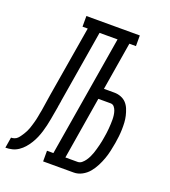

<svg xmlns="http://www.w3.org/2000/svg" viewBox="-191 -834 825 932"><g transform="rotate(20 222.0 -367.5)"><path d="M-56 0 -47 -55Q-39 -55 -30 -58Q-21 -61 -14.5 -67.5Q-8 -74 -3 -81.5Q2 -89 7 -96.5Q12 -104 16 -112.5Q20 -121 23 -129Q26 -137 28.5 -145.5Q31 -154 33.5 -162.5Q36 -171 38 -179.5Q40 -188 41.5 -196.5Q43 -205 44.5 -213.5Q46 -222 48 -231Q51 -252 54.5 -273Q58 -294 61 -315L122 -680H95V-735H371V-680H337L296 -432H350Q368 -432 384.5 -425.5Q401 -419 412 -407Q423 -395 429.5 -379Q436 -363 440 -346Q444 -329 445 -311.5Q446 -294 445.5 -276Q445 -258 443 -240Q441 -222 438 -204Q434 -182 429.5 -161Q425 -140 417.5 -119Q410 -98 399.5 -77.5Q389 -57 374.5 -39.5Q360 -22 339.5 -11Q319 0 297 0H139V-55H172L276 -680H183L121 -306Q121 -303 120.5 -300Q120 -297 119 -294L118 -285Q117 -282 116.5 -279Q116 -276 116 -273Q113 -256 110 -239Q107 -222 104 -205Q101 -188 97 -171Q93 -154 88 -137.5Q83 -121 76 -104.5Q69 -88 59.5 -72.5Q50 -57 38 -43Q26 -29 10.5 -18.5Q-5 -8 -22 -4Q-39 0 -56 0ZM234 -55H297Q309 -55 318.5 -63Q328 -71 335 -81Q342 -91 347 -101.5Q352 -112 356 -123Q360 -134 363 -145.5Q366 -157 369 -168Q372 -179 374 -190Q376 -201 378 -213Q380 -224 381.5 -235.5Q383 -247 384 -259Q385 -271 385.5 -282.5Q386 -294 386 -305Q386 -316 384.5 -327.5Q383 -339 379.5 -349.5Q376 -360 369 -368.5Q362 -377 350 -377H287Z"/></g></svg>

Font: Iosevka Slab Light
Style: Italic
Weight: 300
Italic angle: -9°
Monospace: yes
Designer: Belleve Invis
Foundry: Belleve Invis
Version: Version 11.1.1; ttfautohint (v1.8.3)